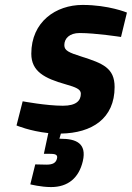

<svg xmlns="http://www.w3.org/2000/svg" viewBox="-20 -531 535 779"><path d="M316 123C333 50 288 32 227 32H221L227 11C353 9 445 -50 445 -178C445 -255 397 -274 312 -301C258 -318 241 -326 241 -348C241 -375 262 -397 303 -397C368 -397 471 -381 471 -381L495 -480C495 -480 421 -511 315 -511C207 -511 107 -443 107 -313C107 -241 161 -213 246 -189C288 -177 308 -169 308 -151C308 -123 290 -102 235 -102C168 -102 72 -120 72 -120L47 -22C47 -22 101 1 176 9L158 93H180C202 93 216 95 211 113C207 129 195 137 169 137C153 137 123 136 123 136L103 217C103 217 146 228 187 228C256 228 300 191 316 123Z"/></svg>

Font: RazerF5
Style: Bold Italic
Weight: 700
Foundry: Razer Inc.
Version: Version 2